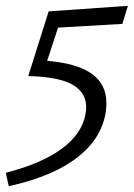

<svg xmlns="http://www.w3.org/2000/svg" viewBox="-38 -445 459 659"><path d="M93 -238Q166 -235 214.5 -220.5Q263 -206 289.5 -181.5Q316 -157 323.5 -123.5Q331 -90 323 -49Q310 12 266.5 59.5Q223 107 153.5 140.5Q84 174 -8 194L-18 148Q103 117 172.5 66.5Q242 16 255 -51Q268 -113 222.5 -147Q177 -181 59 -184L129 -406L401 -425L382 -363L140 -349L171 -380L118 -218Z"/></svg>

Font: Ysabeau
Style: Italic
Weight: 400
Italic angle: -12°
Designer: Christian Thalmann (Catharsis Fonts)
Version: Version 2.000;gftools[0.9.27.dev2+g8671c4b]